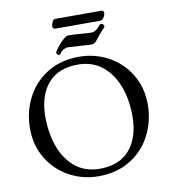

<svg xmlns="http://www.w3.org/2000/svg" viewBox="-96 -979 956 1075"><g transform="rotate(-10 381.5 -441.0)"><path d="M45 0ZM45 -315Q45 -407 85 -487Q125 -567 202 -615.5Q279 -664 386 -664Q474 -664 550.5 -622.5Q627 -581 672.5 -506Q718 -431 718 -335Q718 -243 678 -163Q638 -83 561 -34.5Q484 14 377 14Q289 14 212.5 -27.5Q136 -69 90.5 -144Q45 -219 45 -315ZM622 -286Q622 -381 593 -457Q564 -533 507.5 -577.5Q451 -622 370 -622Q259 -622 200 -553.5Q141 -485 141 -365Q141 -270 169.5 -193Q198 -116 254.5 -71Q311 -26 392 -26Q504 -26 563 -95.5Q622 -165 622 -286ZM263 -708Q263 -713 279 -734.5Q295 -756 314.5 -774Q334 -792 345 -792Q385 -792 413 -789Q457 -785 477 -785Q497 -785 516 -804Q521 -809 527 -816.5Q533 -824 536 -824Q544 -824 549.5 -819Q555 -814 555 -807Q555 -803 541 -789Q529 -777 514 -758Q499 -739 494 -733Q489 -726 479.5 -722.5Q470 -719 465 -719Q451 -719 418 -722Q343 -727 334 -727Q326 -727 316.5 -723.5Q307 -720 301 -715Q295 -710 287.5 -701Q280 -692 279 -692Q274 -692 268.5 -697.5Q263 -703 263 -708ZM267 -854Q267 -866 273 -881Q279 -896 291 -896H554Q559 -896 563 -892Q567 -888 567 -884Q567 -869 557.5 -855.5Q548 -842 536 -842H281Q276 -842 271.5 -846Q267 -850 267 -854Z"/></g></svg>

Font: EB Garamond
Style: Regular
Weight: 400
Designer: Georg Duffner and Octavio Pardo
Foundry: Georg Duffner
Version: Version 1.000; ttfautohint (v1.6)